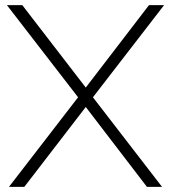

<svg xmlns="http://www.w3.org/2000/svg" viewBox="-20 -730 668 750"><path d="M67 -710 315 -388 562 -710H621L343 -350L613 0H554L315 -312L75 0H15L285 -350L7 -710Z"/></svg>

Font: Raleway Light
Style: Regular
Weight: 300
Designer: Matt McInerney, Pablo Impallari, Rodrigo Fuenzalida
Foundry: Matt McInerney, Pablo Impallari, Rodrigo Fuenzalida
Version: Version 4.026